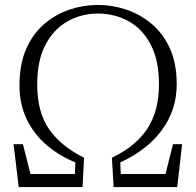

<svg xmlns="http://www.w3.org/2000/svg" viewBox="-20 -759 795 779"><path d="M56 0 35 -174H73L109 -32L80 -53H302L283 -32L286 -100Q220 -127 169 -170.5Q118 -214 88.5 -275Q59 -336 59 -413Q59 -499 86.5 -561Q114 -623 160.5 -662.5Q207 -702 263.5 -720.5Q320 -739 377 -739Q436 -739 492.5 -720Q549 -701 595.5 -662Q642 -623 669.5 -562Q697 -501 697 -417Q697 -313 637 -231.5Q577 -150 468 -100L471 -33L453 -53H672L646 -31L682 -174H719L699 0H441L434 -119Q532 -166 578.5 -238Q625 -310 625 -416Q625 -514 591.5 -578Q558 -642 501.5 -673Q445 -704 377 -704Q311 -704 255 -673Q199 -642 165 -578.5Q131 -515 131 -416Q131 -304 179 -235Q227 -166 321 -119L315 0Z"/></svg>

Font: Noto Serif HK
Style: Regular
Weight: 200
Designer: Ryoko NISHIZUKA 西塚涼子 (kana & ideographs); Frank Grießhammer (Latin, Greek & Cyrillic); Wenlong ZHANG 张文龙 (bopomofo); San
Foundry: Adobe
Version: Version 2.001;hotconv 1.1.0;makeotfexe 2.6.0